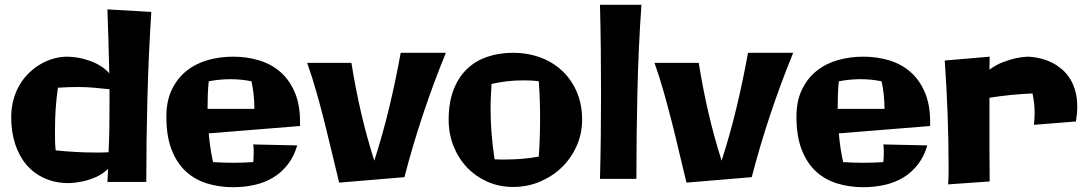

<svg xmlns="http://www.w3.org/2000/svg" viewBox="-20 -756 4538 803"><path d="M612.8 -706.1Q601.6 -531.2 596.7 -351.8Q591.8 -172.4 591.8 4.9H429.2L432.1 -49.8Q408.7 -27.3 380.4 -15.1Q352.1 -2.9 326.7 2.4Q296.9 8.8 267.1 9.8Q211.4 9.8 166.7 -10.3Q122.1 -30.3 91.1 -66.4Q60.1 -102.5 43.5 -153.3Q26.9 -204.1 26.9 -265.1Q26.9 -305.7 36.6 -340.3Q46.4 -375 63.5 -403.3Q80.6 -431.6 103.5 -453.1Q126.5 -474.6 152.3 -489.3Q178.2 -503.9 206.1 -511.5Q233.9 -519 261.2 -519Q294.9 -518.1 327.1 -510.3Q340.8 -506.8 355.5 -501.7Q370.1 -496.6 384.5 -489.3Q398.9 -481.9 412.4 -472.2Q425.8 -462.4 437 -449.2Q435.5 -517.1 433.6 -583.7Q431.6 -650.4 429.2 -716.8ZM373 -118.2Q386.7 -118.2 402.1 -118.2Q417.5 -118.2 434.1 -119.1Q436.5 -169.4 437.3 -220.5Q438 -271.5 438 -323.2V-382.8Q401.4 -386.7 370.4 -389.4Q339.4 -392.1 304.2 -392.1Q285.6 -392.1 265.9 -391.4Q246.1 -390.6 222.2 -389.2Q215.8 -345.2 212.9 -301.8Q210 -258.3 210 -213.9Q210 -191.9 210.2 -170.4Q210.4 -148.9 212.9 -127Q237.3 -124.5 258.1 -123Q278.8 -121.6 298.1 -120.4Q317.4 -119.1 335.7 -118.7Q354 -118.2 373 -118.2Z M1234.9 -229 853 -198.2Q855.5 -168 859.9 -138.2Q864.3 -108.4 871.1 -78.1Q914.1 -75.2 954.1 -75.2Q976.1 -75.2 996.6 -75.9Q1017.1 -76.7 1039.1 -78.1Q1040 -87.9 1040.5 -97.7Q1041 -107.4 1041 -117.2Q1041 -126 1040.8 -134.5Q1040.5 -143.1 1039.1 -151.9L1223.1 -147.9Q1209.5 -101.6 1183.8 -68.4Q1158.2 -35.2 1123.3 -13.9Q1088.4 7.3 1045.4 17.1Q1002.4 26.9 955.1 26.9Q897 26.9 845.9 11.2Q794.9 -4.4 757.1 -39.3Q719.2 -74.2 697.5 -130.4Q675.8 -186.5 675.8 -268.1Q675.8 -334 698.7 -381.3Q721.7 -428.7 760 -459.5Q798.3 -490.2 848.9 -504.6Q899.4 -519 955.1 -519Q1013.2 -519 1064.2 -503.4Q1115.2 -487.8 1153.1 -454.6Q1190.9 -421.4 1212.9 -369.6Q1234.9 -317.9 1234.9 -246.1ZM848.1 -300.8H1043.9Q1043.9 -361.3 1031.7 -416Q989.7 -424.8 943.8 -424.8Q898.9 -424.8 853 -416Q850.1 -388.7 849.1 -360.6Q848.1 -332.5 848.1 -300.8Z M1844.7 -535.2Q1739.3 -276.9 1671.4 -15.1L1398.4 7.8Q1382.8 -55.2 1368.2 -117.9Q1353.5 -180.7 1337.6 -243.4Q1321.8 -306.2 1304.2 -368.4Q1286.6 -430.7 1264.6 -493.2H1449.7Q1466.3 -388.7 1489.7 -286.9Q1513.2 -185.1 1545.4 -84Q1581.5 -196.3 1608.4 -308.8Q1635.3 -421.4 1655.8 -535.2Z M2233.4 -101.1Q2236.3 -142.6 2237.5 -181.6Q2238.8 -220.7 2238.8 -258.8Q2238.8 -298.3 2237.5 -336.7Q2236.3 -375 2233.4 -416Q2216.8 -418.5 2200.4 -419.2Q2184.1 -419.9 2167.5 -419.9Q2099.1 -419.9 2035.6 -404.8Q2034.2 -378.4 2033 -352.5Q2031.7 -326.7 2031.7 -300.8Q2031.7 -249 2035.9 -197.5Q2040 -146 2048.3 -89.8Q2059.6 -88.9 2071 -88.9Q2082.5 -88.9 2094.7 -88.9Q2128.4 -88.9 2163.3 -91.8Q2198.2 -94.7 2233.4 -101.1ZM2414.6 -254.9Q2414.6 -196.8 2391.8 -145.8Q2369.1 -94.7 2330.1 -56.6Q2291 -18.6 2238.5 3.7Q2186 25.9 2126.5 25.9Q2067.4 25.9 2017.8 3.7Q1968.3 -18.6 1932.4 -56.6Q1896.5 -94.7 1876.5 -145.8Q1856.4 -196.8 1856.4 -254.9Q1856.4 -326.7 1876.5 -379.4Q1896.5 -432.1 1932.4 -466.8Q1968.3 -501.5 2017.8 -518.3Q2067.4 -535.2 2126.5 -535.2Q2186 -535.2 2238.5 -516.1Q2291 -497.1 2330.1 -460.9Q2369.1 -424.8 2391.8 -372.8Q2414.6 -320.8 2414.6 -254.9Z M2662.6 -735.8Q2649.9 -552.2 2645.8 -370.4Q2641.6 -188.5 2641.6 -7.8H2489.3Q2491.7 -97.7 2492.7 -186Q2493.7 -274.4 2493.7 -363.8Q2493.7 -457.5 2492.7 -549.8Q2491.7 -642.1 2489.3 -735.8Z M3297.4 -535.2Q3191.9 -276.9 3124 -15.1L2851.1 7.8Q2835.4 -55.2 2820.8 -117.9Q2806.2 -180.7 2790.3 -243.4Q2774.4 -306.2 2756.8 -368.4Q2739.3 -430.7 2717.3 -493.2H2902.3Q2918.9 -388.7 2942.4 -286.9Q2965.8 -185.1 2998 -84Q3034.2 -196.3 3061 -308.8Q3087.9 -421.4 3108.4 -535.2Z M3870.1 -229 3488.3 -198.2Q3490.7 -168 3495.1 -138.2Q3499.5 -108.4 3506.3 -78.1Q3549.3 -75.2 3589.4 -75.2Q3611.3 -75.2 3631.8 -75.9Q3652.3 -76.7 3674.3 -78.1Q3675.3 -87.9 3675.8 -97.7Q3676.3 -107.4 3676.3 -117.2Q3676.3 -126 3676 -134.5Q3675.8 -143.1 3674.3 -151.9L3858.4 -147.9Q3844.7 -101.6 3819.1 -68.4Q3793.5 -35.2 3758.5 -13.9Q3723.6 7.3 3680.7 17.1Q3637.7 26.9 3590.3 26.9Q3532.2 26.9 3481.2 11.2Q3430.2 -4.4 3392.3 -39.3Q3354.5 -74.2 3332.8 -130.4Q3311 -186.5 3311 -268.1Q3311 -334 3334 -381.3Q3356.9 -428.7 3395.3 -459.5Q3433.6 -490.2 3484.1 -504.6Q3534.7 -519 3590.3 -519Q3648.4 -519 3699.5 -503.4Q3750.5 -487.8 3788.3 -454.6Q3826.2 -421.4 3848.1 -369.6Q3870.1 -317.9 3870.1 -246.1ZM3483.4 -300.8H3679.2Q3679.2 -361.3 3667 -416Q3625 -424.8 3579.1 -424.8Q3534.2 -424.8 3488.3 -416Q3485.4 -388.7 3484.4 -360.6Q3483.4 -332.5 3483.4 -300.8Z M4304.2 -233.9Q4305.2 -246.1 4306.2 -258.1Q4307.1 -270 4307.1 -282.2Q4307.1 -324.2 4298.3 -365.2Q4252.9 -363.3 4208.3 -358.9Q4163.6 -354.5 4118.2 -347.2V-250Q4118.2 -186 4118.2 -123.3Q4118.2 -60.5 4119.1 2.9L3945.3 15.1Q3946.8 -2.9 3947 -20.5Q3947.3 -38.1 3947.3 -56.2Q3947.3 -169.4 3943.1 -280.3Q3939 -391.1 3931.2 -502.9L4119.1 -519Q4119.1 -505.4 4118.7 -491.9Q4118.2 -478.5 4118.2 -464.8Q4146.5 -485.4 4175 -496.1Q4203.6 -506.8 4227.1 -512.2Q4253.9 -518.1 4279.3 -519Q4336.9 -516.1 4382.3 -492.7Q4401.4 -482.9 4419.9 -467.5Q4438.5 -452.1 4453.1 -429.9Q4467.8 -407.7 4476.6 -377.7Q4485.4 -347.7 4485.4 -308.1Q4485.4 -294.4 4483.9 -279.5Q4482.4 -264.6 4480 -248Z"/></svg>

Font: Galindo
Style: Regular
Weight: 400
Version: Version 1.000